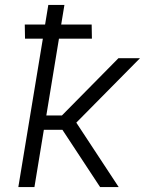

<svg xmlns="http://www.w3.org/2000/svg" viewBox="-20 -755 640 775"><path d="M54 0 153 -599H81L80 -656H162L175 -735H240L227 -656H350L351 -599H218L167 -289H230L458 -520H545L288 -260L459 0H384L232 -231H157L119 0Z"/></svg>

Font: Iosevka Aile Light
Style: Italic
Weight: 300
Italic angle: -9°
Designer: Belleve Invis
Foundry: Belleve Invis
Version: Version 31.1.0; ttfautohint (v1.8.4)